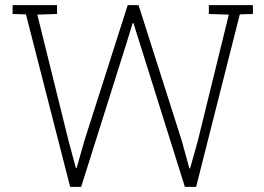

<svg xmlns="http://www.w3.org/2000/svg" viewBox="-20 -731 1031 751"><path d="M254.4 0 81.5 -674.8 29.3 -676.3V-710.9H203.1V-676.3L126 -673.8L248 -180.7L276.9 -73.7H279.8L310.1 -180.7L479.5 -710.9H522L690.9 -180.7L720.7 -72.3H723.6L753.9 -180.7L875 -673.8L796.9 -676.3V-710.9H969.2V-676.3L918 -674.8L747.1 0H703.1L524.4 -569.3L502 -640.6H499L477.1 -569.3L297.4 0Z"/></svg>

Font: Roboto Slab ExtraLight
Style: Regular
Weight: 250
Designer: Google
Version: Version 2.000; ttfautohint (v1.8.1.43-b0c9)